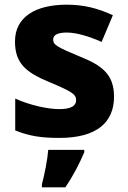

<svg xmlns="http://www.w3.org/2000/svg" viewBox="-20 -579 546 820"><path d="M467 -166C467 -263 414 -300 320 -338C226 -377 207 -387 207 -410C207 -430 227 -440 265 -440C306 -440 360 -424 414 -400L462 -514C395 -545 335 -559 265 -559C131 -559 44 -506 44 -402C44 -310 89 -271 187 -230C287 -188 305 -177 305 -151C305 -127 284 -113 233 -113C185 -113 109 -129 45 -158V-22C104 2 156 10 234 10C394 10 467 -57 467 -166ZM340 71V61H186C183 102 170 167 159 208V221H259C295 168 319 120 340 71Z"/></svg>

Font: Noto Sans Arabic ExtBd
Style: Regular
Weight: 800
Designer: Monotype Design Team, Nadine Chahine, Nizar Qandah and Khaled Hosny
Foundry: Monotype Imaging Inc.
Version: Version 2.012